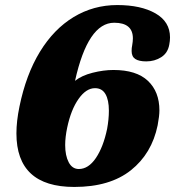

<svg xmlns="http://www.w3.org/2000/svg" viewBox="-20 -730 693 760"><path d="M45 -202Q45 -250 57 -308Q83 -435 138 -525Q193 -615 271.5 -662.5Q350 -710 444 -710Q538 -710 595.5 -677Q653 -644 653 -582Q653 -568 650 -553Q644 -520 618 -503.5Q592 -487 559 -487Q530 -487 515.5 -496.5Q501 -506 501 -528Q501 -541 503 -549Q506 -566 506 -578Q506 -640 432 -640Q328 -640 277 -410Q303 -431 346.5 -442Q390 -453 429 -453Q520 -453 565.5 -410Q611 -367 611 -293Q611 -271 604 -234Q581 -122 498 -56Q415 10 274 10Q45 10 45 -202ZM404 -220Q411 -258 411 -292Q411 -334 397.5 -357.5Q384 -381 356 -381Q321 -381 291 -338.5Q261 -296 246 -225Q238 -187 238 -156Q238 -114 252 -87.5Q266 -61 292 -61Q330 -61 359.5 -104.5Q389 -148 404 -220Z"/></svg>

Font: Taviraj Black
Style: Italic
Weight: 900
Italic angle: -12°
Designer: Katatrad Team
Foundry: CadsonDemak
Version: Version 1.001